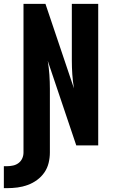

<svg xmlns="http://www.w3.org/2000/svg" viewBox="-66 -755 586 997"><path d="M-46 222V108H-29Q-14 108 2 104.5Q18 101 30.5 91.5Q43 82 49.5 67.5Q56 53 56 37V-735H170L318 -296Q312 -332 309.5 -368.5Q307 -405 307 -441V-735H444V0H330L182 -439Q188 -403 190.5 -366.5Q193 -330 193 -294V37Q193 64 186.5 91Q180 118 164.5 140.5Q149 163 126.5 179.5Q104 196 78 205.5Q52 215 25 218.5Q-2 222 -29 222Z"/></svg>

Font: Iosevka SS04 Heavy
Style: Regular
Weight: 900
Monospace: yes
Designer: Belleve Invis
Foundry: Belleve Invis
Version: Version 19.0.0; ttfautohint (v1.8.4)